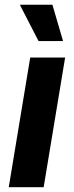

<svg xmlns="http://www.w3.org/2000/svg" viewBox="-20 -783 309 803"><path d="M16.6 0 106.4 -542.5H252.4L162.6 0ZM141.1 -611.3 63 -763.2H199.2L243.7 -611.3Z"/></svg>

Font: Inter 16pt
Style: Bold Italic
Weight: 700
Italic angle: -9.3988°
Version: Version 4.001;git-66647c0bb